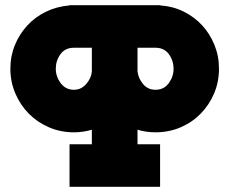

<svg xmlns="http://www.w3.org/2000/svg" viewBox="-20 -720 884 740"><path d="M20 -455Q20 -504 37.5 -546.5Q55 -589 85.5 -622Q116 -655 157.5 -675Q199 -695 247 -699V-700H598V-699Q646 -696 687.5 -675.5Q729 -655 759 -622.5Q789 -590 806.5 -547Q824 -504 824 -455Q824 -404 805 -359.5Q786 -315 753 -281.5Q720 -248 675.5 -229Q631 -210 579 -210Q562 -210 544.5 -212.5Q527 -215 510 -220V-164H597V0H248V-164H334V-220Q317 -215 299.5 -212.5Q282 -210 265 -210Q214 -210 169.5 -229Q125 -248 92 -281Q59 -314 39.5 -359Q20 -404 20 -455ZM195 -455Q195 -425 214 -399.5Q233 -374 265 -374Q293 -374 312.5 -396.5Q332 -419 334 -445V-536H265Q231 -536 213 -511Q195 -486 195 -455ZM510 -445Q513 -418 531.5 -396Q550 -374 579 -374Q612 -374 630.5 -399.5Q649 -425 649 -455Q649 -486 631 -511Q613 -536 579 -536H510Z"/></svg>

Font: Aoudax Cyrillic
Style: Regular
Weight: 400
Designer: William Zhang
Foundry: William Zhang
Version: Version 1.00 June 4, 2021, initial release